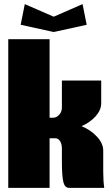

<svg xmlns="http://www.w3.org/2000/svg" viewBox="-20 -910 535 930"><path d="M80.1 -790 100.1 -890.1 240.2 -829.1 379.9 -890.1 399.9 -790 240.2 -754.9ZM20 0V-720.2H220.2V-339.8H237.8Q253.4 -339.8 266.6 -354Q279.8 -368.2 279.8 -389.2V-520H470.2V-410.2Q470.2 -377 443.4 -346.9Q416.5 -316.9 375 -298.8Q419.4 -280.8 449.7 -248Q480 -215.3 480 -180.2V-80.1Q480 -33.2 484.9 0H314.9Q293.9 0 286.9 -28.1Q279.8 -56.2 279.8 -129.9V-189.9Q279.8 -212.4 271 -226.3Q262.2 -240.2 248 -240.2H220.2V0Z"/></svg>

Font: Mikodacs
Style: Regular
Weight: 400
Designer: gluk (gluksza@wp.pl)
Foundry: gluk (gluksza@wp.pl)
Version: Version 0.28